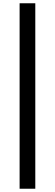

<svg xmlns="http://www.w3.org/2000/svg" viewBox="-20 -871 336 1175"><path d="M100 -851H196V284H100Z"/></svg>

Font: Merged Yaku Han JP
Style: Bold
Weight: 700
Designer: Ryoko NISHIZUKA 西塚涼子 (kana, bopomofo & ideographs); Paul D. Hunt (Latin, Greek & Cyrillic); Sandoll Communications 산돌커뮤니
Foundry: Adobe
Version: Version 2.004